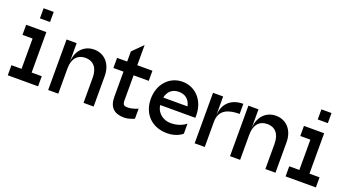

<svg xmlns="http://www.w3.org/2000/svg" viewBox="-50 -1243 3251 1786"><g transform="rotate(20 1575.0 -350.0)"><path d="M250 -500H50V-400H150V-100H50V0H350V-100H250ZM150 -600H250V-700H150Z M725 -500C625 -500 550 -425 550 -300V-500H450V0H550V-250C550 -350 600 -400 675 -400C750 -400 800 -350 800 -250V0H900V-300C900 -425 825 -500 725 -500Z M1200 0C1250 0 1300 -25 1300 -25V-125C1300 -125 1250 -100 1200 -100C1175 -100 1150 -100 1150 -150V-400H1300V-500H1150V-700L1050 -600V-500H950V-400H1050V-150C1050 -50 1100 0 1200 0Z M1375 -250C1375 -100 1475 0 1625 0C1725 0 1775 -50 1775 -50V-150C1775 -150 1725 -100 1625 -100C1557 -100 1488 -142 1477 -225H1825V-250C1825 -400 1725 -500 1600 -500C1475 -500 1375 -400 1375 -250ZM1480 -300C1494 -367 1539 -400 1600 -400C1661 -400 1706 -367 1720 -300Z M1900 0H2000V-250C2000 -375 2100 -400 2200 -400V-500C2075 -500 2000 -425 2000 -300V-500H1900Z M2525 -500C2425 -500 2350 -425 2350 -300V-500H2250V0H2350V-250C2350 -350 2400 -400 2475 -400C2550 -400 2600 -350 2600 -250V0H2700V-300C2700 -425 2625 -500 2525 -500Z M3000 -500H2800V-400H2900V-100H2800V0H3100V-100H3000ZM2900 -600H3000V-700H2900Z"/></g></svg>

Font: LS-VG5000
Style: Regular
Weight: 400
Designer: Justin Bihan, 2021
Foundry: Justin Bihan, 2021
Version: Version 1.000;Glyphs 3.1.2 (3151)